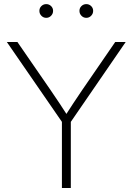

<svg xmlns="http://www.w3.org/2000/svg" viewBox="-20 -937 661 957"><path d="M288.6 0V-329.6L14.2 -727.5H66.9L232.9 -486.8Q255.4 -454.1 276.9 -421.6Q298.3 -389.2 320.3 -355H301.8Q323.2 -389.2 345 -421.6Q366.7 -454.1 388.7 -486.8L554.2 -727.5H606.4L333 -329.6V0ZM410.2 -848.1Q396 -848.1 386 -858.4Q376 -868.7 376 -882.8Q376 -897 386 -906.7Q396 -916.5 410.2 -916.5Q424.3 -916.5 434.3 -906.7Q444.3 -897 444.3 -882.8Q444.3 -868.7 434.3 -858.4Q424.3 -848.1 410.2 -848.1ZM210.4 -848.1Q196.3 -848.1 186.3 -858.4Q176.3 -868.7 176.3 -882.8Q176.3 -897 186.3 -906.7Q196.3 -916.5 210.4 -916.5Q224.6 -916.5 234.6 -906.7Q244.6 -897 244.6 -882.8Q244.6 -868.7 234.6 -858.4Q224.6 -848.1 210.4 -848.1Z"/></svg>

Font: Inter 28pt ExtraLight
Style: Regular
Weight: 250
Designer: Rasmus Andersson
Foundry: rsms
Version: Version 4.001;git-66647c0bb